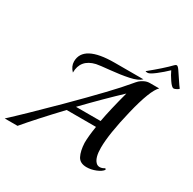

<svg xmlns="http://www.w3.org/2000/svg" viewBox="-239 -1091 1306 1298"><g transform="rotate(30 414.0 -442.0)"><path d="M408 -698H632Q607 -673 545 -660Q483 -647 405 -639.5Q327 -632 303 -627Q196 -602 196 -499Q165 -531 165 -568Q165 -698 408 -698ZM683 -698H755Q709 -654 661.5 -457.5Q614 -261 614 -154Q614 -78 642 -49Q654 -36 672 -36Q690 -36 710 -49L716 -40Q702 -20 666 -5.5Q630 9 595 9Q543 9 524 -28Q505 -65 502 -127Q502 -178 515 -259H286Q137 -101 52 0H-48Q46 -86 244 -282Q499 -536 579 -634Q599 -658 609 -667.5Q619 -677 639.5 -687.5Q660 -698 683 -698ZM580 -557Q466 -450 330 -309H522Q540 -408 580 -557ZM876 -766V-765Q876 -762 861.5 -754Q847 -746 839 -746Q825 -746 800.5 -782Q776 -818 764 -845Q731 -813 690.5 -781.5Q650 -750 634 -750Q618 -750 618 -753V-754Q714 -832 764 -884Q772 -893 780.5 -893Q789 -893 804.5 -870.5Q820 -848 842 -814.5Q864 -781 876 -766Z"/></g></svg>

Font: Playball
Style: Regular
Weight: 400
Designer: Robert E. Leuschke
Foundry: Robert E. Leuschke
Version: Version 1.001